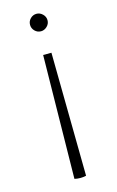

<svg xmlns="http://www.w3.org/2000/svg" viewBox="-115 -558 503 828"><g transform="rotate(-15 137.0 -144.5)"><path d="M176 -472Q176 -456 164 -444.5Q152 -433 137 -433Q121 -433 109.5 -444.5Q98 -456 98 -472Q98 -488 109.5 -499.5Q121 -511 137 -511Q152 -511 164 -499.5Q176 -488 176 -472ZM137 222Q151 222 163 219L156 -332H119L111 219Q123 222 137 222Z"/></g></svg>

Font: Arima Madurai ExtraLight
Style: Regular
Weight: 275
Designer: Joana Correia and Natanael Gama
Foundry: NDISCOVER
Version: Version 1.019